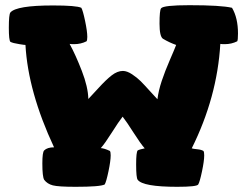

<svg xmlns="http://www.w3.org/2000/svg" viewBox="-20 -719 948 739"><path d="M14 -612Q14 -664 20 -671Q43 -698 184 -698Q274 -698 293 -689Q299 -679 307.5 -638.5Q316 -598 316 -577Q316 -564 313 -560Q291 -549 265 -549Q254 -549 248 -550Q271 -508 295 -446Q319 -384 320 -338Q329 -347 358.5 -379.5Q388 -412 410 -429Q432 -446 453 -446Q469 -446 488.5 -433Q508 -420 521.5 -406.5Q535 -393 557 -368.5Q579 -344 586 -337Q590 -370 602.5 -407.5Q615 -445 633.5 -487.5Q652 -530 658 -546Q632 -555 607 -570Q594 -579 594 -628Q594 -680 600 -687Q609 -699 709 -699Q831 -699 873 -689Q896 -650 896 -590Q896 -564 893 -560Q871 -549 845 -549Q834 -549 828 -550Q816 -345 718 -148Q724 -146 739.5 -144.5Q755 -143 763 -138Q766 -134 766 -121Q766 -100 757.5 -59.5Q749 -19 743 -9Q738 0 662 0Q530 0 510 -27Q504 -34 504 -86Q504 -134 510 -140Q517 -144 537 -148Q521 -166 494 -208.5Q467 -251 452 -270Q437 -251 410.5 -209Q384 -167 368 -149Q382 -148 403 -138Q406 -134 406 -121Q406 -100 397.5 -59.5Q389 -19 383 -9Q366 0 271 0Q205 0 183.5 -5.5Q162 -11 150 -27Q143 -39 143 -90Q143 -133 150 -140Q162 -152 188 -152Q88 -366 78 -546Q73 -546 55 -549Q29 -553 20 -558Q14 -564 14 -612Z"/></svg>

Font: Gorditas
Style: Bold
Weight: 700
Designer: Gustavo Dipre (gbrenda1987@gmail.com)
Foundry: Gustavo Dipre (gbrenda1987@gmail.com)
Version: Version 001.001